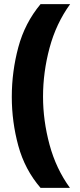

<svg xmlns="http://www.w3.org/2000/svg" viewBox="-20 -750 387 928"><path d="M37 -282Q37 -404 68.5 -521.5Q100 -639 176 -730H319Q251 -636 219.5 -518.5Q188 -401 188 -283Q188 -167 219.5 -50.5Q251 66 318 158H176Q100 70 68.5 -45.5Q37 -161 37 -282Z"/></svg>

Font: Noto Sans Georgian ExtraBold
Style: Regular
Weight: 800
Designer: Monotype Design Team, Akaki Razmadze
Foundry: Google LLC
Version: Version 2.005; ttfautohint (v1.8.4.7-5d5b)